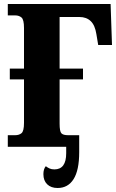

<svg xmlns="http://www.w3.org/2000/svg" viewBox="-20 -734 582 960"><path d="M19 0V-58H56Q75 -58 87.5 -68Q100 -78 100 -120V-337H29V-391H100V-594Q100 -636 87.5 -646.5Q75 -657 56 -657H19V-714H533L540 -509H471L462 -563Q455 -608 433.5 -628.5Q412 -649 377 -649H278V-391H395V-337H278V-116Q278 -77 287 -67.5Q296 -58 320 -58H376V27Q376 117 348 161.5Q320 206 268 206Q235 206 216 187.5Q197 169 197 137Q197 111 209 97Q218 104 228 108.5Q238 113 252 113Q311 113 311 32V0Z"/></svg>

Font: Noto Serif Condensed Black
Style: Regular
Weight: 900
Width: 3
Designer: Monotype Design Team
Foundry: Monotype Imaging Inc.
Version: Version 2.015; ttfautohint (v1.8.4.7-5d5b)